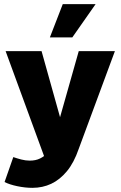

<svg xmlns="http://www.w3.org/2000/svg" viewBox="-20 -716 580 924"><path d="M136 188Q101 188 63 180Q25 172 2 160L44 40Q61 46 82 51.5Q103 57 123 57Q137 57 149.5 54.5Q162 52 173 46.5Q184 41 192 35L7 -470H180L269 -152L359 -470H533L359 0Q336 67 302 108Q268 149 226.5 168.5Q185 188 136 188ZM220 -536 282 -696H440L328 -536Z"/></svg>

Font: Gantari ExtraBold
Style: Regular
Weight: 800
Version: Version 1.000